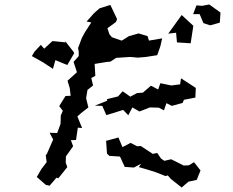

<svg xmlns="http://www.w3.org/2000/svg" viewBox="-20 -808 1040 856"><path d="M887 -705 917 -695 960 -707 963 -752 913 -788 881 -782 856 -784 841 -745H870ZM122 -558 172 -530 216 -501 227 -540 280 -518 311 -571 307 -578 268 -628 273 -619 214 -625 177 -591 162 -608 134 -578ZM144 -19 184 16 201 20 232 -16 240 -13 280 -63 273 -83 274 -111 306 -156 296 -183 319 -184 327 -239 346 -237 325 -289 343 -305 374 -329 364 -370 370 -407 395 -427 387 -460 405 -470 402 -523 457 -532 472 -533 498 -550 558 -554 574 -553 594 -551 630 -554 681 -562 695 -602 703 -637 644 -627 638 -647 598 -659 555 -647 523 -627 516 -629 479 -642 468 -655 459 -682 497 -710 502 -723 472 -786 424 -771 399 -749 366 -712 387 -708 358 -663 345 -639 328 -594 331 -577V-558L308 -532L323 -486L281 -448L291 -415L295 -381L272 -380L244 -335L260 -314L251 -293L250 -256L235 -215L201 -216L217 -186L189 -122L184 -116L188 -85L165 -55ZM403 -337 436 -336 454 -295 485 -304 529 -318 552 -294 570 -329 602 -311 648 -329 688 -328 711 -316 722 -348 746 -336 794 -349 800 -363 851 -373 853 -416 787 -459 783 -432 744 -427 695 -437 685 -409 653 -426 617 -395 591 -393 561 -377 527 -401 506 -378 457 -366 458 -359ZM453 -180 457 -123 468 -113 515 -110 536 -64 577 -61 609 -78 599 -63 637 -52 672 -41 718 -23 728 -26 742 -10 790 28 820 2 857 -6 874 -48 845 -85 822 -71 799 -70 743 -98 713 -91 698 -101 681 -126 661 -122 608 -157 591 -156 562 -171 526 -152 508 -195ZM730 -658 765 -662 769 -619 830 -615 842 -693 790 -741Z"/></svg>

Font: チョークS
Style: Regular
Weight: 400
Designer: [Stick] Fontworks Inc.
Foundry: [Stick] Fontworks Inc.
Version: Version 1.200;FEAKit 1.0